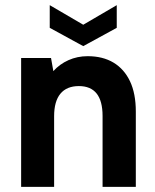

<svg xmlns="http://www.w3.org/2000/svg" viewBox="-20 -725 601 745"><path d="M433 -705V-617L303 -546L173 -617V-705L303 -629ZM62 -500H178L187 -449Q211 -476 245.5 -491.5Q280 -507 320 -507Q379 -507 420.5 -482Q462 -457 484.5 -409.5Q507 -362 507 -292V0H378V-275Q378 -333 355 -362Q332 -391 286 -391Q239 -391 214.5 -361.5Q190 -332 190 -274V0H62Z"/></svg>

Font: Albert Sans
Style: Bold
Weight: 700
Designer: Andreas Rasmussen
Foundry: a.Foundry
Version: Version 1.025